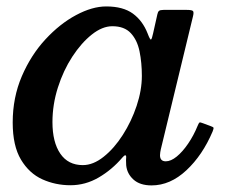

<svg xmlns="http://www.w3.org/2000/svg" viewBox="-20 -550 698 582"><path d="M410 -320Q410 -276.5 394.2 -229.2Q378.5 -182 352.2 -141Q326 -100 294.2 -74.8Q262.5 -49.5 231 -49.5Q186.5 -49.5 162.8 -84.2Q139 -119 139 -180Q139 -233 155.5 -284.8Q172 -336.5 199.2 -378.2Q226.5 -420 258.2 -445.2Q290 -470.5 320.5 -470.5Q357 -470.5 376.5 -449.5Q396 -428.5 403 -394.2Q410 -360 410 -320ZM624.5 -151.5Q628 -160.5 627.2 -162.8Q626.5 -165 618 -168L595 -176.5Q586.5 -180 584.5 -178.5Q582.5 -177 579 -168.5Q567 -139 550.2 -114.5Q533.5 -90 515.8 -75.5Q498 -61 482.5 -61Q465 -61 465 -79.5Q465 -83.5 465.8 -88.5Q466.5 -93.5 467.5 -97.5L565 -500.5Q568 -512.5 565.2 -516.2Q562.5 -520 546.5 -520H475.5Q465.5 -520 462 -517Q458.5 -514 457 -506.5L444 -448.5Q440.5 -432 437.8 -430.2Q435 -428.5 427.5 -448.5Q412.5 -487 382.8 -508.8Q353 -530.5 302 -530.5Q259.5 -530.5 210.5 -504.2Q161.5 -478 117.8 -430.8Q74 -383.5 46.2 -319Q18.5 -254.5 18.5 -178.5Q18.5 -108 43.5 -66.2Q68.5 -24.5 108.2 -6.5Q148 11.5 193.5 11.5Q239 11.5 279.2 -12Q319.5 -35.5 351 -72.5Q356.5 -79 359.5 -79.2Q362.5 -79.5 362.5 -74Q362 -70 362 -64.5Q362 -59 362.5 -49Q365 -23.5 384.5 -5.8Q404 12 439.5 12Q496 12 545 -33.8Q594 -79.5 624.5 -151.5Z"/></svg>

Font: Besley Medium
Style: Italic
Weight: 500
Italic angle: -13°
Designer: Owen Earl
Foundry: indestructible type*
Version: Version 2.001